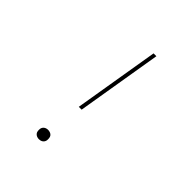

<svg xmlns="http://www.w3.org/2000/svg" viewBox="-203 -867 1006 1006"><g transform="rotate(45 300.0 -363.5)"><path d="M276 -260 355 -735H376L297 -260ZM248 8Q240 8 232.5 5Q225 2 220 -4Q215 -10 214 -18.5Q213 -27 214 -35Q215 -41 218 -46Q221 -51 226 -54.5Q231 -58 236.5 -59.5Q242 -61 248 -61Q256 -61 264 -58Q272 -55 276.5 -49Q281 -43 282 -34.5Q283 -26 282 -18Q281 -12 278 -7Q275 -2 270 1.5Q265 5 259.5 6.5Q254 8 248 8Z"/></g></svg>

Font: Iosevka Slab Thin Extended
Style: Italic
Weight: 100
Width: 7
Italic angle: -9°
Monospace: yes
Designer: Belleve Invis
Foundry: Belleve Invis
Version: Version 11.1.0; ttfautohint (v1.8.3)